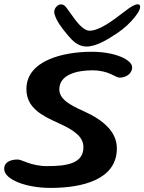

<svg xmlns="http://www.w3.org/2000/svg" viewBox="-30 -872 689 916"><path d="M382 -650C431.5 -650 485.5 -685 530 -714.5C594 -756.5 654.5 -832 635 -849C624 -858.5 593 -840 565 -817.5C503 -769.5 443 -725.5 396.5 -725.5C375.5 -725.5 350.5 -749.5 330 -776C314 -796.5 301.5 -817 284 -839C259 -870 220 -835 230.5 -803.5C240 -771.5 261.5 -742 293.5 -704C315.5 -677.5 343 -650 382 -650ZM211 24.5C362.5 24.5 527.5 -14.5 527.5 -164C527.5 -245 460.5 -300.5 369.5 -341.5C302.5 -371.5 253 -399 253 -446C253 -515 335 -536.5 410.5 -536.5C490 -536.5 521 -501.5 540.5 -501.5C572 -501.5 600.5 -521.5 600.5 -550.5C600.5 -587.5 518 -625 407.5 -625C273.5 -625 96 -584.5 96 -447C96 -357.5 170 -320 249.5 -284.5C324.5 -250.5 368 -219.5 368 -169.5C368 -89 282.5 -79.5 194 -79.5C119 -79.5 74 -111 55.5 -111C25 -111 -10 -102 -10 -66C-10 -15.5 94 24.5 211 24.5Z"/></svg>

Font: Gluten
Style: Italic
Weight: 400
Italic angle: -13°
Designer: Tyler Finck
Foundry: Etcetera Type Company
Version: Version 0.920